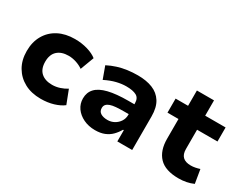

<svg xmlns="http://www.w3.org/2000/svg" viewBox="-77 -1048 1849 1467"><g transform="rotate(30 847.5 -315.0)"><path d="M326 11Q243 11 182 -22Q121 -55 86.5 -114Q52 -173 52 -253Q52 -333 86.5 -392.5Q121 -452 182.5 -484Q244 -516 327 -516Q387 -516 439 -500.5Q491 -485 522 -460L477 -340Q450 -359 416 -370Q382 -381 349 -381Q286 -381 250.5 -348.5Q215 -316 215 -253Q215 -189 250.5 -157Q286 -125 348 -125Q382 -125 415.5 -136Q449 -147 475 -164L521 -45Q489 -20 438 -4.5Q387 11 326 11Z M805 11Q748 11 702.5 -11Q657 -33 631 -70Q605 -107 605 -154Q605 -207 638 -242Q671 -277 740 -294Q809 -311 916 -311H989V-224H927Q887 -224 857 -221.5Q827 -219 807 -212Q787 -205 776.5 -193Q766 -181 766 -162Q766 -132 789 -118Q812 -104 849 -104Q881 -104 908 -119Q935 -134 951.5 -159.5Q968 -185 968 -217V-319Q968 -365 937 -382Q906 -399 847 -399Q807 -399 762 -388Q717 -377 665 -351L626 -458Q665 -478 706 -491Q747 -504 791 -510Q835 -516 882 -516Q957 -516 1012 -494Q1067 -472 1097.5 -423.5Q1128 -375 1128 -296V0H997V-99H990Q972 -67 947 -42Q922 -17 887.5 -3Q853 11 805 11Z M1542 11Q1425 11 1370.5 -46Q1316 -103 1316 -208V-382H1219V-506H1329V-641H1480V-506H1660V-382H1480V-212Q1480 -166 1503.5 -143.5Q1527 -121 1574 -121Q1594 -121 1614 -125Q1634 -129 1652 -135L1672 -15Q1643 -2 1610.5 4.5Q1578 11 1542 11Z"/></g></svg>

Font: Nunito Sans 6pt ExtraBold
Style: Regular
Weight: 800
Version: Version 3.101;gftools[0.9.27]